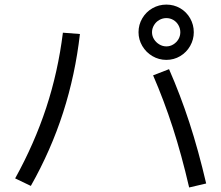

<svg xmlns="http://www.w3.org/2000/svg" viewBox="-20 -826 978 848"><path d="M656.2 -493.2 726.6 -520.5Q776.4 -407.2 816.4 -284.7Q856.4 -162.1 890.6 -15.6L815.4 2Q782.2 -141.6 743.2 -262.2Q704.1 -382.8 656.2 -493.2ZM257.8 -681.6 333 -675.8Q312.5 -496.1 258.8 -329.1Q205.1 -162.1 116.2 -4.9L46.9 -38.1Q131.8 -191.4 184.1 -350.1Q236.3 -508.8 257.8 -681.6ZM591.8 -683.6Q591.8 -716.8 608.4 -745.1Q625 -773.4 653.3 -789.6Q681.6 -805.7 714.8 -805.7Q748 -805.7 775.9 -789.6Q803.7 -773.4 819.8 -745.1Q835.9 -716.8 835.9 -683.6Q835.9 -651.4 819.8 -623Q803.7 -594.7 775.9 -578.1Q748 -561.5 714.8 -561.5Q681.6 -561.5 653.3 -578.1Q625 -594.7 608.4 -623Q591.8 -651.4 591.8 -683.6ZM776.4 -683.6Q776.4 -700.2 768.1 -714.8Q759.8 -729.5 745.6 -737.8Q731.4 -746.1 714.8 -746.1Q698.2 -746.1 683.6 -737.8Q668.9 -729.5 660.2 -714.8Q651.4 -700.2 651.4 -683.6Q651.4 -667 660.2 -652.8Q668.9 -638.7 683.6 -629.9Q698.2 -621.1 714.8 -621.1Q731.4 -621.1 745.6 -629.9Q759.8 -638.7 768.1 -652.8Q776.4 -667 776.4 -683.6Z"/></svg>

Font: Pretendard JP Variable
Style: Regular
Weight: 400
Designer: Base glyphs from Inter by Rasmus Andersson; Hangul glyphs from Noto Sans CJK(Source Han Sans) by Jang Soo-young and Kang
Foundry: Kil Hyung-jin
Version: Version 1.307;Glyphs 3.2 (3192)